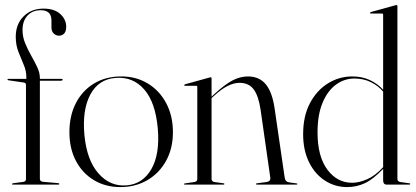

<svg xmlns="http://www.w3.org/2000/svg" viewBox="-20 -750 1692 780"><path d="M142 -23.5Q142 -13.5 154 -11.5L216 -6Q221 -5.5 221 -2.5Q221 0 217.5 0H31.5Q29 0 29 -2Q29 -5 33 -5.5L74 -11Q85.5 -13 85.5 -21.5V-405Q85.5 -413 78 -414.5L13.5 -424Q10.5 -424.5 10.5 -427Q10.5 -429.5 13 -429.5H87V-437.5Q87 -462.5 76.2 -487.2Q65.5 -512 54.8 -539.5Q44 -567 44 -600.5Q44 -652 75.8 -683.5Q107.5 -715 156.5 -715Q201.5 -715 225.2 -692.8Q249 -670.5 249 -641Q249 -623 240.8 -614Q232.5 -605 220 -605Q207.5 -605 198.2 -613.8Q189 -622.5 189 -639.5V-667Q189 -708.5 145.5 -708.5Q112 -708.5 91.8 -686.8Q71.5 -665 71.5 -628Q71.5 -600.5 82 -574.8Q92.5 -549 106.5 -524.5Q120.5 -500 131.2 -477.2Q142 -454.5 142 -433.5V-429.5H230.5Q234.5 -429.5 234.5 -427Q234.5 -422 226 -422H142Z M473 -439.5Q533 -439.5 580.5 -410.8Q628 -382 655.2 -330.8Q682.5 -279.5 682.5 -213Q682.5 -147 654.8 -96.8Q627 -46.5 578.8 -18.2Q530.5 10 469 10Q408.5 10 361.8 -18Q315 -46 288.5 -96.2Q262 -146.5 262 -213Q262 -280 288.2 -331Q314.5 -382 362 -410.8Q409.5 -439.5 473 -439.5ZM494 3Q559.5 -2 594.8 -62.8Q630 -123.5 621 -228Q611.5 -334.5 565.8 -386.8Q520 -439 450 -433.5Q380.5 -428.5 347 -366Q313.5 -303.5 323 -201.5Q332.5 -99.5 380 -45.5Q427.5 8.5 494 3Z M839.5 -431.5V-357L847.5 -365Q894 -407.5 925 -423.5Q956 -439.5 987 -439.5Q1033.5 -439.5 1059.8 -407.5Q1086 -375.5 1095.5 -310L1136.5 -29Q1139 -11 1155 -9L1184.5 -5Q1188 -4.5 1188 -2.5Q1188 0 1184.5 0H1024Q1020 0 1020 -2.5Q1020 -5 1025 -5.5L1062.5 -10.5Q1080.5 -13 1078 -29L1038.5 -305Q1030 -361.5 1010.2 -387.5Q990.5 -413.5 953 -413.5Q906.5 -413.5 850.5 -361.5L839.5 -351.5V-23Q839.5 -12.5 851.5 -10.5L887 -5.5Q891.5 -5.5 891.5 -2.5Q891.5 0 888 0H730.5Q727.5 0 727.5 -2.5Q727.5 -4 731.5 -5L769.5 -10.5Q781.5 -12.5 781.5 -22.5V-397Q781.5 -401.5 776.5 -401.5H731Q728.5 -401.5 728.5 -404Q728.5 -406 731.5 -407.5L829 -434.5Q833 -436 835.5 -436Q839.5 -436 839.5 -431.5Z M1211.5 -205Q1211.5 -279 1239.5 -331.5Q1267.5 -384 1313 -411.8Q1358.5 -439.5 1411 -439.5Q1451 -439.5 1482.5 -424.8Q1514 -410 1536.5 -385.5V-690Q1536.5 -695 1531.5 -695H1486Q1483.5 -695 1483.5 -697.5Q1483.5 -700 1486.5 -701L1584 -728Q1588 -729.5 1590.5 -729.5Q1594.5 -729.5 1594.5 -725V-23Q1594.5 -12.5 1606.5 -10.5L1642 -5.5Q1646.5 -5.5 1646.5 -2.5Q1646.5 0 1643 0H1551Q1536.5 0 1536.5 -18V-64Q1496 -21.5 1462.2 -5.8Q1428.5 10 1390.5 10Q1340.5 10 1299.8 -16.5Q1259 -43 1235.2 -91.5Q1211.5 -140 1211.5 -205ZM1270 -212Q1270 -114.5 1309.8 -61Q1349.5 -7.5 1411 -7.5Q1438.5 -7.5 1471.5 -21.8Q1504.5 -36 1536.5 -71V-378Q1516 -402 1486.2 -416.5Q1456.5 -431 1419.5 -431Q1379 -431 1345 -406.2Q1311 -381.5 1290.5 -332.8Q1270 -284 1270 -212Z"/></svg>

Font: Fraunces 144pt Light
Style: Regular
Weight: 300
Version: Version 1.000;[b76b70a41]